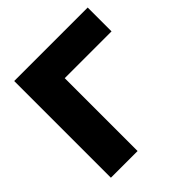

<svg xmlns="http://www.w3.org/2000/svg" viewBox="-197 -901 1053 1053"><g transform="rotate(-45 329.5 -375.0)"><path d="M640 -750V-565H184L277 -659V0H70V-750Z"/></g></svg>

Font: Unbounded
Style: Bold
Weight: 700
Designer: Luke Prowse, Jean-Baptiste Morizot, Fátima Lázaro, Florian Runge
Foundry: NaN
Version: Version 1.700